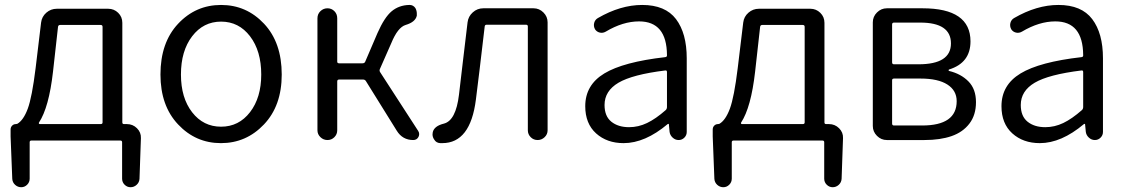

<svg xmlns="http://www.w3.org/2000/svg" viewBox="-20 -574 4624 787"><path d="M226.6 -471.7Q218.8 -471.7 217.8 -463.9L197.3 -280.3Q180.7 -133.8 139.6 -71.3Q138.7 -69.3 139.6 -67.4Q140.6 -65.4 143.6 -65.4H392.6Q400.4 -65.4 400.4 -72.3V-463.9Q400.4 -471.7 392.6 -471.7ZM481.4 -72.3Q481.4 -65.4 488.3 -65.4H500Q524.4 -65.4 541.5 -48.3Q558.6 -31.2 557.6 -7.8L551.8 159.2Q550.8 173.8 540 183.6Q529.3 193.4 515.1 193.4Q501 193.4 490.7 183.1Q480.5 172.9 480.5 158.2V8.8Q480.5 2 472.7 2H109.4Q101.6 2 101.6 8.8V158.2Q101.6 172.9 91.3 183.1Q81.1 193.4 66.9 193.4Q52.7 193.4 42 183.6Q31.2 173.8 30.3 159.2L23.4 -14.6V-43Q23.4 -52.7 29.8 -59.1Q36.1 -65.4 44.9 -65.4Q47.9 -65.4 50.8 -66.4Q76.2 -81.1 93.8 -128.4Q111.3 -175.8 126 -294.9L148.4 -481.4Q151.4 -505.9 169.9 -522Q188.5 -538.1 212.9 -538.1H423.8Q447.3 -538.1 464.4 -521.5Q481.4 -504.9 481.4 -480.5Z M637.7 -268.6Q637.7 -399.4 710 -476.6Q782.2 -553.7 886.2 -553.7Q990.2 -553.7 1062.5 -476.6Q1134.8 -399.4 1134.8 -268.6Q1134.8 -140.6 1062 -64Q989.3 12.7 885.7 12.7Q782.2 12.7 710 -64Q637.7 -140.6 637.7 -268.6ZM1050.8 -268.6Q1050.8 -365.2 1004.9 -425.3Q959 -485.4 886.2 -485.4Q813.5 -485.4 767.6 -425.3Q721.7 -365.2 721.7 -268.6Q721.7 -172.9 767.6 -113.8Q813.5 -54.7 886.2 -54.7Q959 -54.7 1004.9 -114.3Q1050.8 -173.8 1050.8 -268.6Z M1537.1 -291Q1534.2 -284.2 1538.1 -278.3L1694.3 -37.1Q1698.2 -31.2 1698.2 -24.4Q1698.2 -18.6 1695.3 -12.7Q1688.5 0 1673.8 0Q1629.9 0 1606.4 -38.1L1479.5 -242.2Q1475.6 -248 1467.8 -248H1370.1Q1362.3 -248 1362.3 -240.2V-40Q1362.3 -23.4 1350.6 -11.7Q1338.9 0 1322.3 0Q1305.7 0 1293.5 -11.7Q1281.2 -23.4 1281.2 -40V-499Q1281.2 -516.6 1293.5 -528.3Q1305.7 -540 1322.3 -540Q1338.9 -540 1350.6 -528.3Q1362.3 -516.6 1362.3 -499V-321.3Q1362.3 -314.5 1370.1 -314.5H1465.8Q1473.6 -314.5 1476.6 -320.3L1527.3 -438.5Q1555.7 -502.9 1585.4 -527.8Q1615.2 -552.7 1657.2 -553.7Q1658.2 -553.7 1659.2 -553.7Q1673.8 -553.7 1682.6 -541Q1688.5 -530.3 1688.5 -518.6Q1688.5 -514.6 1688.5 -509.8Q1682.6 -483.4 1642.6 -471.7Q1610.4 -461.9 1584 -397.5Z M1793 12.7Q1788.1 12.7 1784.2 12.7Q1767.6 11.7 1759.8 -2Q1752.9 -11.7 1752.9 -23.4Q1752.9 -27.3 1753.9 -32.2Q1759.8 -57.6 1799.8 -67.4Q1848.6 -80.1 1861.3 -185.5Q1865.2 -218.8 1877.4 -322.3Q1889.6 -425.8 1896.5 -482.4Q1899.4 -506.8 1918 -523.4Q1936.5 -540 1960.9 -540H2167Q2190.4 -540 2207.5 -522.9Q2224.6 -505.9 2224.6 -482.4V-40Q2224.6 -23.4 2212.4 -11.7Q2200.2 0 2183.6 0Q2167 0 2155.3 -11.7Q2143.6 -23.4 2143.6 -40V-465.8Q2143.6 -472.7 2135.7 -472.7H1974.6Q1967.8 -472.7 1966.8 -465.8Q1942.4 -256.8 1930.7 -166Q1908.2 12.7 1793 12.7Z M2536.1 12.7Q2467.8 12.7 2423.3 -27.3Q2378.9 -67.4 2378.9 -138.7Q2378.9 -225.6 2457 -272.9Q2535.2 -320.3 2707 -339.8Q2714.8 -340.8 2713.9 -348.6Q2712.9 -486.3 2599.6 -486.3Q2533.2 -486.3 2462.9 -444.3Q2451.2 -437.5 2438.5 -440.4Q2425.8 -443.4 2418.9 -454.1Q2412.1 -466.8 2415.5 -480Q2418.9 -493.2 2430.7 -500Q2523.4 -553.7 2612.3 -553.7Q2707 -553.7 2751 -495.6Q2794.9 -437.5 2794.9 -335V-33.2Q2794.9 -19.5 2785.2 -9.8Q2775.4 0 2761.7 0Q2748 0 2737.3 -9.8Q2726.6 -19.5 2724.6 -33.2L2721.7 -64.5Q2721.7 -66.4 2720.2 -66.4Q2718.8 -66.4 2716.8 -65.4Q2624 12.7 2536.1 12.7ZM2558.6 -52.7Q2596.7 -52.7 2632.3 -69.8Q2668 -86.9 2709 -123Q2713.9 -127.9 2713.9 -135.7V-278.3Q2713.9 -285.2 2709 -285.2Q2708 -285.2 2707 -285.2Q2572.3 -268.6 2515.1 -234.9Q2458 -201.2 2458 -143.6Q2458 -97.7 2485.8 -75.2Q2513.7 -52.7 2558.6 -52.7Z M3104.5 -471.7Q3096.7 -471.7 3095.7 -463.9L3075.2 -280.3Q3058.6 -133.8 3017.6 -71.3Q3016.6 -69.3 3017.6 -67.4Q3018.6 -65.4 3021.5 -65.4H3270.5Q3278.3 -65.4 3278.3 -72.3V-463.9Q3278.3 -471.7 3270.5 -471.7ZM3359.4 -72.3Q3359.4 -65.4 3366.2 -65.4H3377.9Q3402.3 -65.4 3419.4 -48.3Q3436.5 -31.2 3435.5 -7.8L3429.7 159.2Q3428.7 173.8 3418 183.6Q3407.2 193.4 3393.1 193.4Q3378.9 193.4 3368.7 183.1Q3358.4 172.9 3358.4 158.2V8.8Q3358.4 2 3350.6 2H2987.3Q2979.5 2 2979.5 8.8V158.2Q2979.5 172.9 2969.2 183.1Q2959 193.4 2944.8 193.4Q2930.7 193.4 2919.9 183.6Q2909.2 173.8 2908.2 159.2L2901.4 -14.6V-43Q2901.4 -52.7 2907.7 -59.1Q2914.1 -65.4 2922.9 -65.4Q2925.8 -65.4 2928.7 -66.4Q2954.1 -81.1 2971.7 -128.4Q2989.3 -175.8 3003.9 -294.9L3026.4 -481.4Q3029.3 -505.9 3047.9 -522Q3066.4 -538.1 3090.8 -538.1H3301.8Q3325.2 -538.1 3342.3 -521.5Q3359.4 -504.9 3359.4 -480.5Z M3615.2 0Q3591.8 0 3574.7 -17.1Q3557.6 -34.2 3557.6 -57.6V-482.4Q3557.6 -505.9 3574.7 -522.9Q3591.8 -540 3615.2 -540H3761.7Q3958 -540 3958 -404.3Q3958 -316.4 3870.1 -289.1Q3868.2 -288.1 3868.2 -286.1Q3868.2 -284.2 3870.1 -283.2Q3918.9 -271.5 3949.7 -240.2Q3980.5 -209 3980.5 -155.3Q3980.5 -102.5 3953.6 -67.4Q3926.8 -32.2 3880.4 -16.1Q3834 0 3769.5 0ZM3636.7 -318.4Q3636.7 -310.5 3644.5 -310.5H3745.1Q3877.9 -310.5 3877.9 -396Q3877.9 -481.4 3752 -481.4H3644.5Q3636.7 -481.4 3636.7 -473.6ZM3636.7 -67.4Q3636.7 -59.6 3644.5 -59.6H3759.8Q3901.4 -59.6 3901.4 -159.2Q3901.4 -203.1 3863.3 -227.5Q3825.2 -252 3752.9 -252H3644.5Q3636.7 -252 3636.7 -245.1Z M4242.2 12.7Q4173.8 12.7 4129.4 -27.3Q4085 -67.4 4085 -138.7Q4085 -225.6 4163.1 -272.9Q4241.2 -320.3 4413.1 -339.8Q4420.9 -340.8 4419.9 -348.6Q4418.9 -486.3 4305.7 -486.3Q4239.3 -486.3 4168.9 -444.3Q4157.2 -437.5 4144.5 -440.4Q4131.8 -443.4 4125 -454.1Q4118.2 -466.8 4121.6 -480Q4125 -493.2 4136.7 -500Q4229.5 -553.7 4318.4 -553.7Q4413.1 -553.7 4457 -495.6Q4501 -437.5 4501 -335V-33.2Q4501 -19.5 4491.2 -9.8Q4481.4 0 4467.8 0Q4454.1 0 4443.4 -9.8Q4432.6 -19.5 4430.7 -33.2L4427.7 -64.5Q4427.7 -66.4 4426.3 -66.4Q4424.8 -66.4 4422.9 -65.4Q4330.1 12.7 4242.2 12.7ZM4264.6 -52.7Q4302.7 -52.7 4338.4 -69.8Q4374 -86.9 4415 -123Q4419.9 -127.9 4419.9 -135.7V-278.3Q4419.9 -285.2 4415 -285.2Q4414.1 -285.2 4413.1 -285.2Q4278.3 -268.6 4221.2 -234.9Q4164.1 -201.2 4164.1 -143.6Q4164.1 -97.7 4191.9 -75.2Q4219.7 -52.7 4264.6 -52.7Z"/></svg>

Font: Gen Jyuu Gothic P Normal
Style: Regular
Weight: 300
Designer: [Source Han Sans]
Ryoko NISHIZUKA  (kana & ideographs); Paul D. Hunt (Latin, Greek & Cyrillic); Wenlong ZHANG  (bopomofo
Version: Version 1.002.20150607